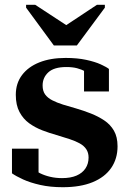

<svg xmlns="http://www.w3.org/2000/svg" viewBox="-20 -772 541 802"><path d="M205 -582H301L418 -740V-752H385L222 -644H292L127 -752H89V-740ZM350 -114Q350 -134 340.5 -148.5Q331 -163 313 -173Q295 -183 270.5 -191Q246 -199 216 -208Q187 -216 157 -227.5Q127 -239 102 -257Q77 -275 61.5 -304Q46 -333 46 -376Q46 -424 72 -458.5Q98 -493 144.5 -511.5Q191 -530 254 -530Q303 -530 340 -522Q377 -514 401 -503Q425 -492 435 -484V-390H331V-496Q338 -495 344 -490Q350 -485 354.5 -478Q359 -471 360.5 -464.5Q362 -458 360 -454Q350 -465 335.5 -473.5Q321 -482 302 -487Q283 -492 257 -492Q206 -492 182 -470Q158 -448 158 -415Q158 -392 168.5 -377.5Q179 -363 198.5 -353Q218 -343 243.5 -335Q269 -327 298 -319Q329 -310 359.5 -298Q390 -286 415.5 -269Q441 -252 456 -226Q471 -200 471 -161Q471 -109 444.5 -70.5Q418 -32 367 -11Q316 10 242 10Q190 10 148 0.5Q106 -9 76.5 -22.5Q47 -36 30 -48V-151H141V-29Q132 -34 126 -39.5Q120 -45 117.5 -50Q115 -55 114.5 -60.5Q114 -66 116 -73Q128 -58 147 -48.5Q166 -39 189.5 -33.5Q213 -28 239 -28Q275 -28 299.5 -38.5Q324 -49 337 -68.5Q350 -88 350 -114Z"/></svg>

Font: Roboto Serif 144pt SemiBold
Style: Regular
Weight: 600
Version: Version 1.008